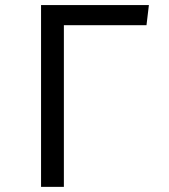

<svg xmlns="http://www.w3.org/2000/svg" viewBox="-20 -726 655 746"><path d="M139.5 -706.2H558.5L549.2 -628.2H228.2V0H139.5Z"/></svg>

Font: Fira Code Fixed
Style: Regular
Weight: 400
Monospace: yes
Designer: Carrois Corporate, Edenspiekermann AG, Nikita Prokopov
Foundry: Carrois Corporate, Edenspiekermann AG, Nikita Prokopov
Version: Version 5.002